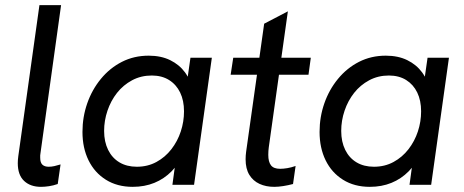

<svg xmlns="http://www.w3.org/2000/svg" viewBox="-20 -717 1800 745"><path d="M139 8Q98 8 73.5 -15Q49 -38 49 -84Q49 -90 49.5 -97Q50 -104 51 -111L133 -697H217L137 -122Q136 -118 136 -114Q136 -110 136 -105Q136 -86 144.5 -78Q153 -70 169 -70Q180 -70 191 -72.5Q202 -75 215 -79L204 -3Q187 3 170 5.5Q153 8 139 8Z M495 8Q435 8 391 -19.5Q347 -47 323.5 -95Q300 -143 300 -205Q300 -263 318.5 -316Q337 -369 371.5 -411Q406 -453 453 -477Q500 -501 557 -501Q605 -501 640.5 -483.5Q676 -466 698 -436Q720 -406 725 -367L698 -346L719 -493H802L733 0H649L669 -147L694 -125Q675 -82 646 -52.5Q617 -23 579 -7.5Q541 8 495 8ZM511 -70Q553 -70 587 -88.5Q621 -107 645 -138Q669 -169 681.5 -207Q694 -245 694 -285Q694 -327 679 -358Q664 -389 636 -406.5Q608 -424 569 -424Q527 -424 492.5 -405.5Q458 -387 434 -356.5Q410 -326 397 -287.5Q384 -249 384 -209Q384 -167 399.5 -135.5Q415 -104 443.5 -87Q472 -70 511 -70Z M1044 8Q1012 8 987 -3.5Q962 -15 947.5 -38.5Q933 -62 933 -99Q933 -106 933.5 -113.5Q934 -121 935 -128L1005 -625L1097 -673L1023 -146Q1022 -139 1021.5 -131.5Q1021 -124 1021 -116Q1021 -89 1031.5 -75.5Q1042 -62 1067 -62Q1079 -62 1094.5 -64.5Q1110 -67 1127 -73L1117 -3Q1098 2 1079 5Q1060 8 1044 8ZM875 -427 885 -493H1186L1177 -427Z M1415 8Q1355 8 1311 -19.5Q1267 -47 1243.5 -95Q1220 -143 1220 -205Q1220 -263 1238.5 -316Q1257 -369 1291.5 -411Q1326 -453 1373 -477Q1420 -501 1477 -501Q1525 -501 1560.5 -483.5Q1596 -466 1618 -436Q1640 -406 1645 -367L1618 -346L1639 -493H1722L1653 0H1569L1589 -147L1614 -125Q1595 -82 1566 -52.5Q1537 -23 1499 -7.5Q1461 8 1415 8ZM1431 -70Q1473 -70 1507 -88.5Q1541 -107 1565 -138Q1589 -169 1601.5 -207Q1614 -245 1614 -285Q1614 -327 1599 -358Q1584 -389 1556 -406.5Q1528 -424 1489 -424Q1447 -424 1412.5 -405.5Q1378 -387 1354 -356.5Q1330 -326 1317 -287.5Q1304 -249 1304 -209Q1304 -167 1319.5 -135.5Q1335 -104 1363.5 -87Q1392 -70 1431 -70Z"/></svg>

Font: Hanken Grotesk
Style: Italic
Weight: 400
Italic angle: -8°
Designer: Alfredo Marco Pradil
Foundry: Hanken Design Co.
Version: Version 3.013